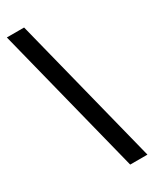

<svg xmlns="http://www.w3.org/2000/svg" viewBox="-260 -928 938 1167"><g transform="rotate(-30 208.5 -344.0)"><path d="M280 178 17 -866H138L401 178Z"/></g></svg>

Font: Noto Sans Malayalam UI ExtraCondensed
Style: Bold
Weight: 700
Width: 2
Designer: Jelle Bosma - Monotype Design Team
Foundry: Monotype Imaging Inc.
Version: Version 2.104; ttfautohint (v1.8.4.7-5d5b)